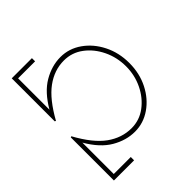

<svg xmlns="http://www.w3.org/2000/svg" viewBox="-77 -732 982 982"><g transform="rotate(45 414.0 -240.5)"><path d="M760 -146H784V0H472L470 -6Q572 -62 615.5 -122.5Q659 -183 659 -253Q659 -311 624.5 -357Q590 -403 534.5 -430Q479 -457 415 -457Q350 -457 294 -430Q238 -403 203.5 -357Q169 -311 169 -253Q169 -183 213.5 -122.5Q258 -62 359 -6L356 0H45V-146H68V-23H295Q214 -70 179 -130Q144 -190 144 -253Q144 -315 180.5 -367Q217 -419 278.5 -450Q340 -481 415 -481Q490 -481 551 -450Q612 -419 648 -367Q684 -315 684 -253Q684 -190 649 -130Q614 -70 533 -23H760Z"/></g></svg>

Font: Padyakke Expanded One
Style: Regular
Weight: 400
Designer: James Puckett
Foundry: Dunwich Type Founders
Version: Version 1.500; ttfautohint (v1.8.4.7-5d5b)